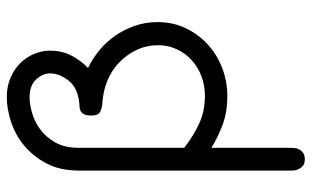

<svg xmlns="http://www.w3.org/2000/svg" viewBox="-196 -488 917 565"><g transform="rotate(-90 262.5 -205.5)"><path d="M43 -431Q43 -488 64.5 -528Q86 -568 118 -594Q150 -620 188 -632Q226 -644 259 -644Q290 -644 315 -633.5Q340 -623 358 -605.5Q376 -588 386 -564.5Q396 -541 396 -516Q396 -483 382 -455Q368 -427 345 -405Q372 -392 396.5 -372Q421 -352 439.5 -325.5Q458 -299 469 -267.5Q480 -236 480 -200Q480 -155 462 -117.5Q444 -80 414 -52.5Q384 -25 344.5 -10Q305 5 262 5Q216 5 179 -8.5Q142 -22 110 -42V187Q110 193 109.5 201Q109 209 105.5 216Q102 223 95 228Q88 233 76 233Q73 233 67 232Q61 231 56 226.5Q51 222 47 214Q43 206 43 192ZM110 -122Q143 -96 180 -78.5Q217 -61 263 -61Q293 -61 320 -71Q347 -81 367.5 -99.5Q388 -118 400 -143.5Q412 -169 412 -199Q412 -232 398.5 -261Q385 -290 362 -312.5Q339 -335 307.5 -348Q276 -361 239 -363Q228 -364 216.5 -369Q205 -374 205 -396Q205 -410 209 -417Q213 -424 219 -427Q225 -430 232 -430Q239 -430 244 -431Q288 -436 308.5 -463Q329 -490 329 -516Q329 -539 311 -558Q293 -577 258 -577Q241 -577 216 -570.5Q191 -564 167.5 -548Q144 -532 127 -503.5Q110 -475 110 -432Z"/></g></svg>

Font: CMU Typewriter Custom
Style: Regular
Weight: 500
Monospace: yes
Version: Version 0.7.0